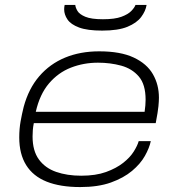

<svg xmlns="http://www.w3.org/2000/svg" viewBox="-20 -746 719 778"><path d="M305 12Q224 12 169 -10Q114 -32 86 -77Q58 -122 58 -189Q58 -224 63.5 -254.5Q69 -285 76 -313Q96 -387 139 -437Q182 -487 243.5 -512.5Q305 -538 382 -538Q468 -538 521.5 -513Q575 -488 599.5 -445.5Q624 -403 624 -350Q624 -337 622 -315.5Q620 -294 611 -247H117Q114 -232 113 -219Q112 -206 112 -193Q112 -135 137.5 -100Q163 -65 207.5 -49.5Q252 -34 309 -34Q368 -34 409.5 -49Q451 -64 479 -86Q507 -108 522 -132Q537 -156 542 -174H591Q585 -146 567 -114Q549 -82 515 -53.5Q481 -25 429.5 -6.5Q378 12 305 12ZM125 -293H566Q568 -307 569 -319Q570 -331 570 -342Q570 -404 542.5 -436Q515 -468 471 -480Q427 -492 377 -492Q319 -492 267.5 -472Q216 -452 178.5 -408Q141 -364 125 -293ZM394 -622Q334 -622 300.5 -634.5Q267 -647 253.5 -667Q240 -687 240 -708Q240 -713 240.5 -717.5Q241 -722 242 -726H285Q286 -715 294 -701.5Q302 -688 326 -678Q350 -668 397 -668Q445 -668 472 -678Q499 -688 512 -701.5Q525 -715 529 -726H574Q570 -701 552 -677Q534 -653 496.5 -637.5Q459 -622 394 -622Z"/></svg>

Font: Archivo Expanded Thin
Style: Italic
Weight: 250
Width: 7
Italic angle: -10°
Designer: Hector Gatti
Foundry: Omnibus-Type
Version: Version 2.001